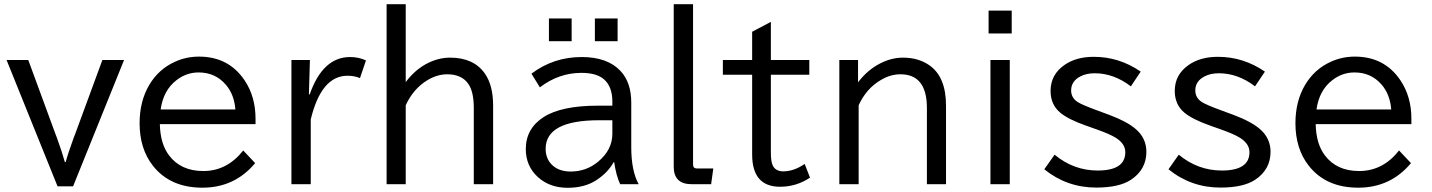

<svg xmlns="http://www.w3.org/2000/svg" viewBox="-20 -850 6800 912"><path d="M11.2 -564.9H114.3L245.1 -209L250 -196.3Q276.4 -123.5 288.1 -80.1H292Q302.7 -120.6 331.5 -199.7L335.4 -209L466.3 -564.9H569.3L327.1 35.2H253.4Z M1193.8 -260.3H739.3Q741.2 -167.5 782.7 -112.3Q838.9 -37.6 945.8 -37.6Q1058.6 -37.6 1135.3 -135.3L1191.9 -75.2Q1094.7 41.5 941.4 41.5Q788.6 41.5 706.5 -62.5Q643.1 -143.1 643.1 -264.6Q643.1 -369.1 689 -446.8Q733.9 -522 811 -556.6Q864.7 -581.1 925.3 -581.1Q1065.9 -581.1 1141.6 -468.8Q1193.8 -391.1 1193.8 -286.1ZM1098.1 -330.1Q1092.3 -402.3 1052.2 -448.2Q1002.4 -505.9 923.3 -505.9Q865.7 -505.9 818.4 -469.2Q755.9 -421.4 743.2 -330.1Z M1447.3 -401.9H1451.2Q1513.2 -579.1 1643.1 -579.1Q1683.6 -579.1 1718.3 -563L1689.9 -479Q1664.6 -490.2 1630.4 -490.2Q1506.3 -490.2 1456.1 -283.2V24.9H1364.3V-564.9H1452.1Z M1816.4 -830.1H1907.2V-460Q1947.8 -514.6 2002 -544.9Q2059.1 -576.2 2117.7 -576.2Q2230.5 -576.2 2283.2 -500.5Q2322.3 -444.8 2322.3 -348.1V24.9H2230.5V-336.9Q2230.5 -412.1 2206.1 -449.2Q2174.8 -497.1 2104.5 -497.1Q2056.6 -497.1 2010.3 -469.2Q1943.4 -428.7 1907.2 -350.1V24.9H1816.4Z M2587.4 -762.2H2695.3V-654.3H2587.4ZM2805.7 -762.2H2913.6V-654.3H2805.7ZM2888.7 -348.1V-367.2Q2888.7 -437.5 2850.1 -472.2Q2814.9 -503.9 2741.7 -503.9Q2634.3 -503.9 2544.4 -435.1L2504.4 -500Q2608.9 -579.1 2743.2 -579.1Q2865.2 -579.1 2927.2 -513.2Q2978.5 -458.5 2978.5 -362.8V-150.9Q2978.5 -38.6 3013.7 24.9H2925.8Q2906.7 -15.6 2897.5 -79.1H2894.5Q2866.7 -29.3 2812.5 5.9Q2757.3 42 2676.3 42Q2591.8 42 2536.1 -7.8Q2477.5 -60.5 2477.5 -142.1Q2477.5 -239.7 2563 -294.4Q2647.5 -348.1 2820.3 -348.1ZM2888.7 -278.8H2825.7Q2571.8 -278.8 2571.8 -143.1Q2571.8 -99.1 2599.1 -69.8Q2632.3 -35.2 2690.4 -35.2Q2765.6 -35.2 2822.3 -83Q2888.7 -138.7 2888.7 -214.8Z M3180.2 -830.1H3272V-68.8Q3272 -49.8 3290 -49.8H3368.2L3357.9 24.9H3265.1Q3180.2 24.9 3180.2 -58.1Z M3641.6 -746.1V-564.9H3824.2V-495.1H3641.6V-127.9Q3641.6 -85.9 3648.9 -67.9Q3661.6 -36.1 3700.2 -36.1Q3751 -36.1 3802.2 -71.3L3827.6 -6.3Q3762.7 37.1 3685.5 37.1Q3552.7 37.1 3552.7 -116.2V-495.1H3413.6V-564.9H3552.7V-699.2Z M4055.7 -564.9V-459Q4100.6 -517.6 4159.2 -547.9Q4213.4 -576.2 4269 -576.2Q4342.3 -576.2 4394.5 -540Q4473.6 -484.9 4473.6 -348.1V24.9H4382.8V-336.9Q4382.8 -497.1 4257.3 -497.1Q4209 -497.1 4163.6 -469.7Q4095.2 -429.7 4058.6 -350.1V24.9H3966.8V-564.9Z M4675.8 -799.8H4785.6V-690.9H4675.8ZM4684.6 -564.9H4776.4V24.9H4684.6Z M4989.3 -115.2Q5080.1 -40 5193.8 -40Q5325.2 -40 5325.2 -127Q5325.2 -167 5280.3 -195.3Q5251.5 -213.4 5190.4 -234.9L5139.6 -252.9Q5055.2 -282.7 5017.1 -314Q4970.2 -352.5 4970.2 -418Q4970.2 -496.1 5037.1 -542Q5092.3 -580.1 5175.3 -580.1Q5296.4 -580.1 5398.4 -509.8L5351.6 -439.9Q5270 -502 5180.2 -502Q5140.1 -502 5112.3 -487.3Q5067.9 -464.8 5067.9 -420.4Q5067.9 -385.3 5099.1 -365.2Q5118.7 -352.5 5187.5 -327.1L5249.5 -304.2Q5334 -272.5 5375 -236.8Q5425.3 -193.4 5425.3 -128.9Q5425.3 -44.9 5352.1 3.9Q5295.9 41 5187 41Q5047.9 41 4940.4 -45.9Z M5579.1 -115.2Q5669.9 -40 5783.7 -40Q5915 -40 5915 -127Q5915 -167 5870.1 -195.3Q5841.3 -213.4 5780.3 -234.9L5729.5 -252.9Q5645 -282.7 5606.9 -314Q5560.1 -352.5 5560.1 -418Q5560.1 -496.1 5627 -542Q5682.1 -580.1 5765.1 -580.1Q5886.2 -580.1 5988.3 -509.8L5941.4 -439.9Q5859.9 -502 5770 -502Q5730 -502 5702.1 -487.3Q5657.7 -464.8 5657.7 -420.4Q5657.7 -385.3 5689 -365.2Q5708.5 -352.5 5777.3 -327.1L5839.4 -304.2Q5923.8 -272.5 5964.8 -236.8Q6015.1 -193.4 6015.1 -128.9Q6015.1 -44.9 5941.9 3.9Q5885.7 41 5776.9 41Q5637.7 41 5530.3 -45.9Z M6684.1 -260.3H6229.5Q6231.4 -167.5 6272.9 -112.3Q6329.1 -37.6 6436 -37.6Q6548.8 -37.6 6625.5 -135.3L6682.1 -75.2Q6585 41.5 6431.6 41.5Q6278.8 41.5 6196.8 -62.5Q6133.3 -143.1 6133.3 -264.6Q6133.3 -369.1 6179.2 -446.8Q6224.1 -522 6301.3 -556.6Q6355 -581.1 6415.5 -581.1Q6556.2 -581.1 6631.8 -468.8Q6684.1 -391.1 6684.1 -286.1ZM6588.4 -330.1Q6582.5 -402.3 6542.5 -448.2Q6492.7 -505.9 6413.6 -505.9Q6356 -505.9 6308.6 -469.2Q6246.1 -421.4 6233.4 -330.1Z"/></svg>

Font: FORM UDPGothic
Style: Regular
Weight: 400
Foundry: Pronama LLC
Version: Version 1.05101